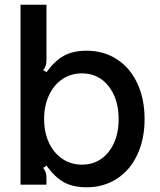

<svg xmlns="http://www.w3.org/2000/svg" viewBox="-20 -783 679 814"><path d="M177 -81 163 -71Q171 -61 174 -51.5Q177 -42 177 -27V0H67V-763H177V-530Q177 -515 174 -505Q171 -495 163 -486L177 -477Q213 -526 251.5 -547Q290 -568 347 -568Q420 -568 476 -531.5Q532 -495 562.5 -429Q593 -363 593 -278Q593 -194 562.5 -128Q532 -62 476 -25.5Q420 11 347 11Q290 11 251.5 -10Q213 -31 177 -81ZM483 -278Q483 -363 440.5 -417.5Q398 -472 327 -472Q281 -472 244.5 -447.5Q208 -423 187.5 -378.5Q167 -334 167 -278Q167 -222 187.5 -178Q208 -134 244.5 -109.5Q281 -85 327 -85Q398 -85 440.5 -139Q483 -193 483 -278Z"/></svg>

Font: Open Sauce Sans Medium
Style: Regular
Weight: 500
Designer: Alfredo Marco Pradil
Foundry: Creative Sauce Fz LLC
Version: Version 1.477